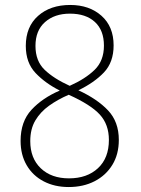

<svg xmlns="http://www.w3.org/2000/svg" viewBox="-20 -744 570 774"><path d="M257 10Q200 10 156 -13Q112 -36 87.5 -78Q63 -120 63 -176Q63 -254 107 -301.5Q151 -349 221 -379Q163 -408 123.5 -449.5Q84 -491 84 -559Q84 -636 133.5 -680Q183 -724 263 -724Q340 -724 389 -680.5Q438 -637 438 -561Q438 -493 399 -452Q360 -411 296 -380Q372 -345 415.5 -299Q459 -253 459 -180Q459 -122 433 -79.5Q407 -37 361.5 -13.5Q316 10 257 10ZM261 -398Q324 -426 361.5 -462.5Q399 -499 399 -560Q399 -622 362.5 -655.5Q326 -689 262 -689Q200 -689 161.5 -655Q123 -621 123 -559Q123 -498 160 -462.5Q197 -427 261 -398ZM258 -25Q331 -25 375 -66Q419 -107 419 -180Q419 -242 382.5 -282Q346 -322 257 -362Q213 -343 178 -318Q143 -293 122.5 -258.5Q102 -224 102 -175Q102 -106 144.5 -65.5Q187 -25 258 -25Z"/></svg>

Font: Noto Sans Mono Condensed ExtraLight
Style: Regular
Weight: 200
Width: 3
Designer: Monotype Design Team
Foundry: Monotype Imaging Inc.
Version: Version 2.014; ttfautohint (v1.8.4.7-5d5b)